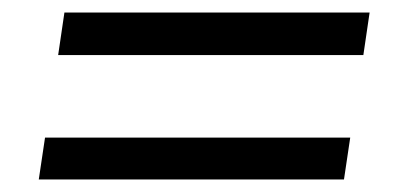

<svg xmlns="http://www.w3.org/2000/svg" viewBox="-20 -441 640 307"><path d="M73 -353 83 -421H571L561 -353ZM42 -154 52 -221H540L530 -154Z"/></svg>

Font: Nunito Sans 12pt Medium
Style: Italic
Weight: 500
Italic angle: -9°
Designer: Vernon Adams
Foundry: Vernon Adams
Version: Version 3.101;gftools[0.9.27]